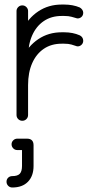

<svg xmlns="http://www.w3.org/2000/svg" viewBox="-20 -533 414 848"><path d="M104 -25.1Q104 -14.4 96.6 -7Q89.2 0.4 78.5 0.4Q67.8 0.4 60.4 -7Q53 -14.4 53 -25.1V-484.4Q53 -494.1 60.4 -501.7Q67.8 -509.2 78.5 -509.2Q89.2 -509.2 96.6 -501.7Q104 -494.1 104 -484.4ZM104 -279.9Q104 -269.1 96.6 -261.8Q89.2 -254.4 78.5 -254.4Q67.8 -254.4 60.4 -261.8Q53 -269.1 53 -279.9Q53 -347.4 78.6 -400.2Q104.2 -453 149.2 -482.9Q194.2 -512.9 252.2 -512.9H263.6Q282.5 -512.9 299.9 -509.7Q317.2 -506.5 332.1 -500.1Q338.6 -496.6 343.1 -490.3Q347.6 -484 347.6 -476.8Q347.6 -464.8 339.3 -457.7Q331 -450.6 320.2 -451.9Q309.2 -455 296.1 -458.8Q283 -462.5 263.6 -462.5H252.2Q206.9 -462.5 173.7 -440.1Q140.5 -417.8 122.2 -376.9Q104 -336.1 104 -279.9ZM104 -157.1Q104 -146.4 96.6 -139.3Q89.2 -132.2 78.5 -132.2Q67.8 -132.2 60.4 -139.3Q53 -146.4 53 -157.1Q53 -224.2 78.6 -277.1Q104.2 -329.9 149.2 -360.1Q194.2 -390.4 252.2 -390.4H263.6Q301.6 -390.4 332.1 -377Q338.6 -374.1 343.1 -367.8Q347.6 -361.5 347.6 -353.2Q347.6 -341.9 339.3 -334.5Q331 -327.1 320.2 -328.4Q309.2 -332.1 296.1 -336.1Q283 -340 263.6 -340H252.2Q206.9 -340 173.7 -317.6Q140.5 -295.2 122.2 -254.1Q104 -213 104 -157.1ZM34.2 295.1Q23.5 295.1 16.1 287.6Q8.8 280 8.8 269.6Q8.8 258.9 16.1 251.8Q23.5 244.8 34.2 244.8Q57.9 244.8 67.6 234.2Q77.2 223.6 77.2 200V129.8H56.6Q45.9 129.8 38.5 122.2Q31.1 114.6 31.1 104.2Q31.1 94.1 38.5 86.8Q45.9 79.4 56.6 79.4H99Q128.2 79.4 128.2 108.6V200Q128.2 244.2 103.5 269.7Q78.8 295.1 34.2 295.1Z"/></svg>

Font: Libertine-Super Thin
Style: Regular
Weight: 100
Designer: Bastien Sozeau
Foundry: NBR — Bastien Sozeau
Version: Version 2.003;gftools[0.9.33]